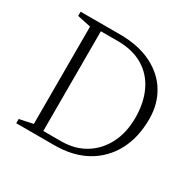

<svg xmlns="http://www.w3.org/2000/svg" viewBox="-144 -822 1004 984"><g transform="rotate(30 357.5 -330.0)"><path d="M65 0V-25L145 -42V-618L65 -635V-660H298Q408 -660 486 -621Q564 -582 604.5 -514Q645 -446 645 -360Q645 -249 601.5 -168.5Q558 -88 479 -44Q400 0 291 0ZM305 -625H205V-35H310Q392 -35 452.5 -72.5Q513 -110 546.5 -176Q580 -242 580 -329Q580 -418 548 -485Q516 -552 454.5 -588.5Q393 -625 305 -625Z"/></g></svg>

Font: Spectral ExtraLight
Style: Regular
Weight: 275
Designer: Jean-Baptiste Levee
Foundry: Production Type
Version: Version 2.001